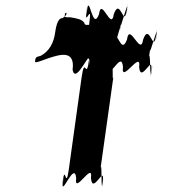

<svg xmlns="http://www.w3.org/2000/svg" viewBox="-20 -877 768 857"><path d="M233 -628C258 -634 315 -646 304 -566C318 -492 389 -673 380 -607C369 -527 388 -688 377 -608C364 -512 359 -636 344 -530L287 -120C273 -22 272 -154 259 -64C248 16 272 -143 261 -63C251 9 313 -162 320 -82C309 -2 397 -162 386 -82C393 -2 451 -153 438 -63C427 17 450 -144 439 -64C429 7 437 -182 428 -120L487 -540C478 -478 488 -669 478 -597C467 -517 487 -676 476 -596C463 -506 522 -658 529 -578C518 -498 612 -658 601 -578C608 -498 667 -648 654 -558C643 -478 668 -640 657 -560C647 -489 653 -677 644 -615L651 -664C642 -602 689 -790 679 -719C668 -639 688 -801 677 -721C664 -631 648 -781 619 -701C608 -621 558 -781 547 -701C518 -621 501 -773 488 -683C477 -603 501 -762 490 -682C480 -610 524 -801 515 -739L520 -777C511 -715 557 -903 547 -832C536 -752 557 -914 546 -834C533 -744 517 -894 488 -814C477 -734 433 -894 422 -814C393 -734 379 -906 369 -834C358 -754 378 -912 367 -832C354 -742 393 -875 379 -777L373 -730C360 -638 363 -612 392 -607C415 -607 418 -612 429 -692C441 -778 410 -779 422 -776C422 -776 354 -754 357 -774C347 -791 323 -795 293 -800C269 -800 267 -798 270 -816C279 -829 283 -808 258 -796C235 -796 229 -749 226 -731C220 -687 201 -649 162 -628C137 -622 139 -620 136 -600C147 -595 183 -616 233 -628Z"/></svg>

Font: Hussar Przerywany
Style: Obl
Weight: 400
Foundry: Cannot Into Space Fonts
Version: Version 0.982